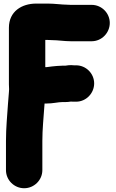

<svg xmlns="http://www.w3.org/2000/svg" viewBox="-20 -776 630 1045"><path d="M368 -421.5C356.9 -421.5 348.8 -420.8 335.5 -418.5H319C302.1 -418.5 275.3 -415.6 262.3 -414.3C249.4 -413 236.4 -410.5 232 -410.5H226.5V-558.5H241C249.3 -558.5 256.4 -557.5 264 -557.5C293.6 -557.5 331.1 -551.5 365 -551.5H479C533.9 -551.5 577.5 -597.6 577.5 -651C577.5 -705 533 -749.5 479 -749.5H365C357.6 -749.5 350.4 -750.5 343 -750.5C318.4 -750.5 275.8 -756.5 241 -756.5H177C99.2 -756.5 28.5 -714.6 28.5 -625V-317C28.5 -308.2 28.8 -301.1 29.5 -290.7C29.4 -287.1 29.2 -281.7 28.6 -275.1L23.6 -212.7C19.5 -147.4 12.5 -81.9 12.5 -9V150C12.5 204.5 57.4 248.5 111.5 248.5C165.5 248.5 210.5 204.5 210.5 150V-9C210.5 -72.5 217.2 -134.6 221.4 -197.3L222.6 -212.5H232C268.8 -212.5 296.2 -220.5 320 -220.5H336C345.8 -220.5 355.5 -221.4 365 -223.1C368.9 -222.8 376.8 -222.5 383 -222.5H394C448.9 -222.5 492.5 -268.6 492.5 -322C492.5 -376 448 -420.5 394 -420.5H383C374.4 -420.5 374.6 -421.5 368 -421.5Z"/></svg>

Font: Smoothie
Style: ExBd
Weight: 800
Foundry: Cannot Into Space Fonts
Version: Version 0.8